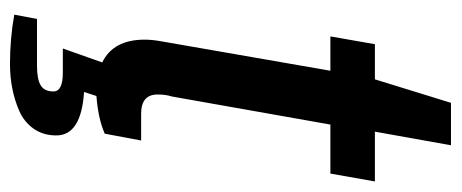

<svg xmlns="http://www.w3.org/2000/svg" viewBox="-280 -432 892 371"><g transform="rotate(90 165.5 -247.0)"><path d="M104 179.2Q54.7 179.2 8.8 170.9L17.1 127H107.9Q133.3 127 145.3 119.9Q157.2 112.8 157.2 95.2Q157.2 77.1 121.1 77.1H74.2L101.1 1Q57.1 -20.5 57.1 -81.1Q57.1 -94.7 60.1 -111.8L117.2 -439.9H50.8L65.9 -525.9H133.8L179.2 -672.9H261.2L234.9 -525.9H331.1L315.9 -439.9H221.2L167 -133.8Q163.1 -122.1 163.1 -106Q163.1 -74.2 200.2 -74.2H252L238.8 -3.9Q210 8.8 166 12.2L158.2 36.1Q242.2 41.5 242.2 89.8Q242.2 115.2 229 133.8Q215.8 152.3 194.1 161.6Q172.4 170.9 150.1 175Q127.9 179.2 104 179.2Z"/></g></svg>

Font: Archivo Medium
Style: Italic
Weight: 500
Italic angle: -10°
Designer: Hector Gatti
Foundry: Omnibus-Type
Version: Version 2.001